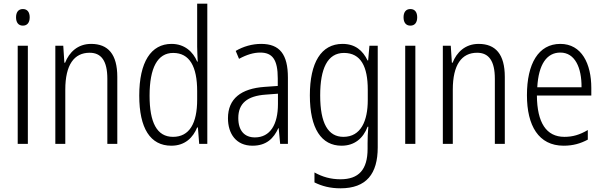

<svg xmlns="http://www.w3.org/2000/svg" viewBox="-20 -780 3273 1041"><path d="M104 -731C79 -731 67 -713 67 -686C67 -658 80 -641 104 -641C128 -641 141 -658 141 -686C141 -713 129 -731 104 -731ZM131 -532H76V0H131Z M474 -542C401 -542 355 -496 333 -440H329L323 -532H280V0H334V-294C334 -429 382 -494 466 -494C529 -494 562 -450 562 -353V0H616V-363C616 -486 566 -542 474 -542Z M909 10C984 10 1027 -35 1049 -89H1053L1060 0H1104V-760H1049V-527C1049 -503 1051 -475 1052 -446H1049C1027 -499 981 -542 910 -542C799 -542 735 -444 735 -262C735 -84 795 10 909 10ZM918 -38C830 -38 791 -117 791 -261C791 -412 834 -493 919 -493C1008 -493 1049 -419 1049 -286V-240C1049 -111 1007 -38 918 -38Z M1396 -542C1347 -542 1299 -528 1258 -504L1276 -461C1318 -484 1356 -495 1391 -495C1457 -495 1486 -457 1486 -355V-314L1415 -309C1287 -300 1216 -245 1216 -139C1216 -55 1260 10 1349 10C1425 10 1464 -30 1489 -85H1491L1499 0H1541V-359C1541 -485 1497 -542 1396 -542ZM1421 -267 1487 -272V-216C1487 -105 1445 -35 1362 -35C1306 -35 1272 -71 1272 -140C1272 -219 1320 -260 1421 -267Z M1837 -542C1721 -542 1660 -440 1660 -263C1660 -82 1723 10 1832 10C1901 10 1949 -29 1973 -93H1977C1974 -60 1973 -31 1973 -4V27C1973 140 1925 192 1826 192C1773 192 1728 179 1685 155V209C1725 229 1770 241 1826 241C1967 241 2028 162 2028 19V-532H1983L1976 -452H1973C1947 -506 1906 -542 1837 -542ZM1845 -493C1937 -493 1974 -418 1974 -294V-237C1974 -125 1937 -38 1842 -38C1759 -38 1716 -111 1716 -263C1716 -407 1755 -493 1845 -493Z M2205 -731C2180 -731 2168 -713 2168 -686C2168 -658 2181 -641 2205 -641C2229 -641 2242 -658 2242 -686C2242 -713 2230 -731 2205 -731ZM2232 -532H2177V0H2232Z M2575 -542C2502 -542 2456 -496 2434 -440H2430L2424 -532H2381V0H2435V-294C2435 -429 2483 -494 2567 -494C2630 -494 2663 -450 2663 -353V0H2717V-363C2717 -486 2667 -542 2575 -542Z M3018 -542C2899 -542 2837 -434 2837 -264C2837 -99 2900 10 3036 10C3087 10 3128 -2 3167 -23V-75C3123 -49 3085 -38 3040 -38C2942 -38 2892 -115 2891 -262H3186V-303C3186 -434 3134 -542 3018 -542ZM3018 -495C3098 -495 3134 -412 3133 -307H2893C2900 -432 2945 -495 3018 -495Z"/></svg>

Font: Noto Sans Thai Looped Condensed Light
Style: Regular
Weight: 300
Width: 3
Designer: Sasikarn Vongin, Ben Mitchell
Foundry: The Fontpad Ltd
Version: Version 1.001